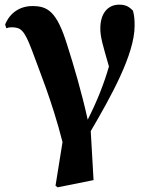

<svg xmlns="http://www.w3.org/2000/svg" viewBox="-20 -583 643 823"><path d="M218 213 227 220 381 189 369 -21C455 -168 557 -350 557 -472C557 -499 556 -514 550 -537C533 -555 518 -563 491 -563C440 -563 410 -523 410 -461C410 -424 420 -392 447 -298C425 -222 396 -149 356 -70C329 -192 294 -309 269 -387C224 -535 184 -557 119 -557C66 -557 23 -529 2 -478L7 -462C15 -465 22 -466 28 -466C68 -466 83 -457 116 -370C146 -287 203 -151 248 26Z"/></svg>

Font: Noto Serif CJK HK Black
Style: Regular
Weight: 900
Designer: Ryoko NISHIZUKA 西塚涼子 (kana & ideographs); Frank Grießhammer (Latin, Greek & Cyrillic); Wenlong ZHANG 张文龙 (bopomofo); San
Foundry: Adobe
Version: Version 2.001;hotconv 1.1.0;makeotfexe 2.6.0